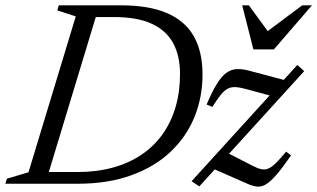

<svg xmlns="http://www.w3.org/2000/svg" viewBox="-37 -690 1192 721"><path d="M254 -44Q326 -44 386.2 -60.5Q446.5 -77 493.5 -108.5Q540.5 -140 572.8 -185Q605 -230 622 -287Q639 -344 639 -412Q639 -481.5 612.5 -529.2Q586 -577 531.2 -601.5Q476.5 -626 391 -626H275L289.5 -670H417Q522.5 -670 590.2 -640.8Q658 -611.5 690.8 -553.8Q723.5 -496 723.5 -410Q723.5 -324.5 693 -250Q662.5 -175.5 603 -119.5Q543.5 -63.5 456 -31.8Q368.5 0 254.5 0H84.5L99 -44ZM247.5 -628.5 178 -651 184 -670H336L133 0H-17L-11 -19L70 -43ZM682.5 -9.5 1079.5 -446 1105.5 -423 711.5 10ZM760.5 -288.5 739 -297.5Q759.5 -346.5 777.5 -375.2Q795.5 -404 813.5 -416.8Q831.5 -429.5 852.2 -430.5Q873 -431.5 898.5 -424.5L1053.5 -383.5L1007 -323L891 -354.5Q866 -361.5 849.2 -362.8Q832.5 -364 819.2 -357.5Q806 -351 792.5 -334.5Q779 -318 760.5 -288.5ZM895.5 1.5 760 -58 813 -118 908.5 -69Q928.5 -58.5 942.8 -55Q957 -51.5 970 -56.8Q983 -62 998.8 -77.5Q1014.5 -93 1037.5 -120.5L1056 -106.5Q1024.5 -61 1002.2 -35Q980 -9 963 1.5Q946 12 930 10.8Q914 9.5 895.5 1.5ZM1134.5 -670 991.5 -504.5H914.5L872.5 -670H897.5L972.5 -567.5H960.5L1098 -670Z"/></svg>

Font: Newsreader Text
Style: Italic
Weight: 400
Italic angle: -17°
Designer: Hugues Gentile
Foundry: Production Type
Version: Version 1.001